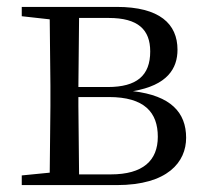

<svg xmlns="http://www.w3.org/2000/svg" viewBox="-20 -536 596 556"><path d="M123 0H318C466 0 519 -67 519 -137C519 -210 475 -259 365 -272C465 -289 494 -338 494 -392C494 -467 442 -516 318 -516H43V-489L124 -480L126 -288V-229L124 -36L43 -28V0ZM209 -484H295C380 -484 415 -450 415 -387C415 -317 376 -284 292 -284H207ZM207 -255H295C399 -255 437 -210 437 -140C437 -71 394 -31 301 -31H209L207 -229Z"/></svg>

Font: Source Han Serif KR
Style: Regular
Weight: 400
Designer: Ryoko NISHIZUKA 西塚涼子 (kana & ideographs); Frank Grießhammer (Latin, Greek & Cyrillic); Wenlong ZHANG 张文龙 (bopomofo); San
Foundry: Adobe
Version: Version 2.001;hotconv 1.1.0;makeotfexe 2.6.0